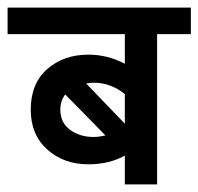

<svg xmlns="http://www.w3.org/2000/svg" viewBox="-44 -486 523 506"><path d="M370 -396V0H285V-76Q244 -53 189 -53Q124 -53 80.5 -92Q37 -131 37 -197Q37 -266 80.5 -304Q124 -342 189 -342Q239 -342 285 -318V-396H-24V-466H459V-396ZM183 -266 285 -160V-238Q248 -268 203 -268Q197 -268 183 -266ZM203 -125Q216 -125 234 -129L128 -237Q115 -221 115 -197Q115 -163 140.5 -144Q166 -125 203 -125Z"/></svg>

Font: Cambay Devanagari
Style: Regular
Weight: 700
Designer: Pooja Saxena
Foundry: Pooja Saxena
Version: Version 1.095;PS 001.095;hotconv 1.0.70;makeotf.lib2.5.58329